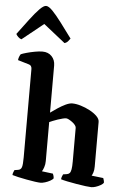

<svg xmlns="http://www.w3.org/2000/svg" viewBox="-91 -1127 763 1174"><g transform="rotate(5 291.0 -540.0)"><path d="M203 0Q193 0 169.2 -3.2Q145.5 -6.5 117.5 -11.8Q89.5 -17 65 -22.5Q40.5 -28 28.5 -32Q28.5 -40 32 -49Q35.5 -58 38 -63L60 -66.5Q77 -69 82.2 -85Q87.5 -101 87.5 -146V-688Q87.5 -697.5 83.2 -704.8Q79 -712 70 -714.5L1 -735Q2.5 -748.5 7 -758.5Q11.5 -768.5 14.5 -772Q25.5 -777 48.8 -783.5Q72 -790 98.8 -795Q125.5 -800 146 -800Q181.5 -800 202.8 -777.5Q224 -755 224 -721V-432Q242.5 -445.5 266.5 -461.5Q290.5 -477.5 314.2 -488.8Q338 -500 355 -500Q378.5 -500 407.5 -491.2Q436.5 -482.5 463.5 -468Q490.5 -453.5 507.8 -436.2Q525 -419 525 -401.5V-127Q525 -105 520 -90.5Q515 -76 511 -70.5L583 -62Q585 -57 587.2 -49.5Q589.5 -42 589.5 -33Q584.5 -25.5 570.5 -17.5Q556.5 -9.5 541.5 -4.8Q526.5 0 515 0Q505 0 479.2 -3.2Q453.5 -6.5 422.5 -11.8Q391.5 -17 365.2 -22.5Q339 -28 327 -32Q327 -40 330.5 -49Q334 -58 336.5 -63L359.5 -66.5Q370 -68 376.2 -74.8Q382.5 -81.5 385.5 -98.2Q388.5 -115 388.5 -146V-353Q388.5 -361 381.2 -370.2Q374 -379.5 363 -387.5Q352 -395.5 341.8 -400.8Q331.5 -406 325 -406Q317.5 -406 303.8 -402.5Q290 -399 274.2 -393.8Q258.5 -388.5 245 -383Q231.5 -377.5 224 -374V-135Q224 -114.5 218 -96.8Q212 -79 206 -70.5L274 -62Q276 -58 278.5 -49.8Q281 -41.5 281 -33Q276 -26 261.8 -18Q247.5 -10 231.2 -5Q215 0 203 0ZM10.5 -863.5Q-1 -867 -10 -876Q-19 -885 -23 -893.5Q16 -946 47.8 -988Q79.5 -1030 104 -1055Q128.5 -1080 143.5 -1080Q159.5 -1080 183.8 -1055Q208 -1030 239.8 -987.8Q271.5 -945.5 309.5 -894Q305.5 -888 296.8 -877.5Q288 -867 275 -863.5L142 -969Z"/></g></svg>

Font: Texturina Medium
Style: Regular
Weight: 500
Designer: Guillermo Torres Carreño
Foundry: Omnibus-Type
Version: Version 1.003